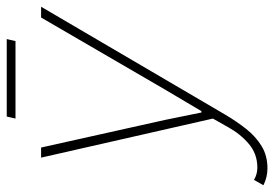

<svg xmlns="http://www.w3.org/2000/svg" viewBox="-152 -660 814 570"><g transform="rotate(-90 255.0 -375.0)"><path d="M40 12Q27 12 14.5 9Q2 6 -10 0L6 -28Q23 -18 42 -18Q83 -18 112.5 -43Q142 -68 162 -104L188 -150L72 -660H102L184 -292L206 -184H210L274 -292L488 -660H520L200 -114Q180 -80 157.5 -51.5Q135 -23 106.5 -5.5Q78 12 40 12ZM188 -736 194 -762H424L418 -736Z"/></g></svg>

Font: Source Sans Variable
Style: Italic
Weight: 200
Italic angle: -11°
Designer: Paul D. Hunt
Foundry: Adobe Systems Incorporated
Version: Version 3.006;hotconv 1.0.111;makeotfexe 2.5.65597